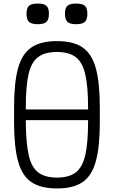

<svg xmlns="http://www.w3.org/2000/svg" viewBox="-20 -1045 640 1079"><path d="M93 -370V-430H507V-370ZM300 14Q209 14 156.5 -21.5Q104 -57 81.5 -138.5Q59 -220 59 -360V-440Q59 -580 81.5 -661.5Q104 -743 156.5 -778.5Q209 -814 300 -814Q392 -814 444 -778.5Q496 -743 518.5 -661.5Q541 -580 541 -440V-360Q541 -220 518.5 -138.5Q496 -57 444 -21.5Q392 14 300 14ZM300 -47Q367 -47 405 -75.5Q443 -104 459 -172.5Q475 -241 475 -360V-440Q475 -560 459 -628Q443 -696 405 -724.5Q367 -753 300 -753Q233 -753 194.5 -724.5Q156 -696 140.5 -628Q125 -560 125 -440V-360Q126 -241 141.5 -172.5Q157 -104 195.5 -75.5Q234 -47 300 -47ZM408 -909Q373 -909 359 -922Q345 -935 345 -968Q345 -1000 359 -1012.5Q373 -1025 408 -1025Q443 -1025 457 -1012.5Q471 -1000 471 -968Q471 -935 457 -922Q443 -909 408 -909ZM192 -909Q157 -909 143 -922Q129 -935 129 -968Q129 -1000 143 -1012.5Q157 -1025 192 -1025Q227 -1025 241 -1012.5Q255 -1000 255 -968Q255 -935 241 -922Q227 -909 192 -909Z"/></svg>

Font: Victor Mono Light
Style: Regular
Weight: 300
Monospace: yes
Designer: Rune Bjørnerås
Version: Version 1.561;gftools[0.9.30]